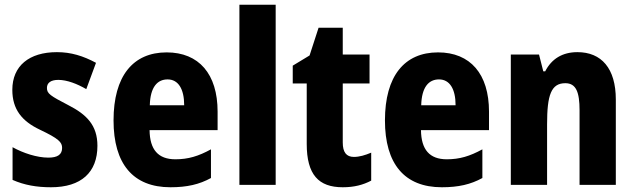

<svg xmlns="http://www.w3.org/2000/svg" viewBox="-20 -780 2674 810"><path d="M391 -165C391 -252 345 -297 269 -336C192 -376 178 -385 178 -409C178 -431 195 -443 226 -443C263 -443 306 -426 344 -404L385 -515C331 -544 280 -560 220 -560C103 -560 32 -502 32 -401C32 -319 72 -269 148 -233C228 -195 242 -180 242 -156C242 -128 223 -115 184 -115C136 -115 78 -134 33 -159V-21C83 1 135 10 195 10C323 10 391 -53 391 -165Z M683 -559C541 -559 459 -459 459 -272C459 -89 541 10 699 10C769 10 821 -2 870 -29V-150C817 -121 774 -108 720 -108C647 -108 612 -149 611 -231H898V-309C898 -468 819 -559 683 -559ZM687 -445C732 -445 757 -405 757 -336H612C614 -413 644 -445 687 -445Z M1143 0V-760H990V0Z M1473 -118C1441 -118 1426 -138 1426 -179V-428H1539V-550H1426V-663H1324L1286 -546L1215 -503V-428H1274V-173C1274 -43 1324 10 1426 10C1474 10 1512 0 1546 -18V-136C1520 -125 1496 -118 1473 -118Z M1828 -559C1686 -559 1604 -459 1604 -272C1604 -89 1686 10 1844 10C1914 10 1966 -2 2015 -29V-150C1962 -121 1919 -108 1865 -108C1792 -108 1757 -149 1756 -231H2043V-309C2043 -468 1964 -559 1828 -559ZM1832 -445C1877 -445 1902 -405 1902 -336H1757C1759 -413 1789 -445 1832 -445Z M2416 -560C2353 -560 2307 -532 2280 -479H2272L2254 -550H2135V0H2288V-256C2288 -379 2305 -429 2365 -429C2411 -429 2425 -390 2425 -315V0H2578V-360C2578 -492 2517 -560 2416 -560Z"/></svg>

Font: Noto Sans Myanmar UI Condensed ExtraBold
Style: Regular
Weight: 800
Width: 3
Designer: Monotype Design Team
Foundry: Monotype Imaging Inc.
Version: Version 2.103